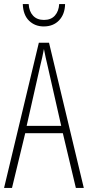

<svg xmlns="http://www.w3.org/2000/svg" viewBox="-20 -924 432 944"><path d="M353 0 289 -269H104L39 0H0L171 -714H221L392 0ZM215 -596Q209 -622 204.5 -641.5Q200 -661 196 -683Q192 -661 187.5 -641.5Q183 -622 177 -597L111 -305H281ZM300 -904Q299 -854 270.5 -824Q242 -794 195 -794Q152 -794 123 -822Q94 -850 92 -904H121Q123 -868 142.5 -847Q162 -826 196 -826Q231 -826 250 -847.5Q269 -869 271 -904Z"/></svg>

Font: Noto Sans Malayalam ExtraCondensed ExtraLight
Style: Regular
Weight: 200
Width: 2
Designer: Jelle Bosma - Monotype Design Team
Foundry: Monotype Imaging Inc.
Version: Version 2.104; ttfautohint (v1.8.4.7-5d5b)